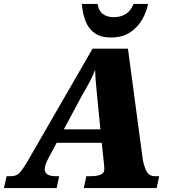

<svg xmlns="http://www.w3.org/2000/svg" viewBox="-64 -963 872 983"><path d="M-44 0 -30 -61H-8Q19 -61 35 -77Q51 -93 78 -139L410 -714H591L667 -147Q672 -116 685 -88.5Q698 -61 729 -61H751L738 0H365L378 -61H401Q433 -61 451.5 -69Q470 -77 470 -96Q470 -104 469.5 -111.5Q469 -119 468 -127L457 -232H226L184 -153Q165 -118 165 -97Q165 -61 221 -61H239L226 0ZM355 -473 263 -301H450L434 -464Q430 -508 427 -539Q424 -570 423 -606Q414 -582 405 -563.5Q396 -545 384.5 -524.5Q373 -504 355 -473ZM504 -771Q452 -771 420.5 -793.5Q389 -816 374 -855Q359 -894 355 -943H436Q440 -909 462 -892Q484 -875 518 -875Q553 -875 579.5 -891Q606 -907 620 -943H694Q687 -904 664.5 -864Q642 -824 602.5 -797.5Q563 -771 504 -771Z"/></svg>

Font: Noto Serif Black
Style: Italic
Weight: 900
Italic angle: -12°
Designer: Monotype Design Team
Foundry: Monotype Imaging Inc.
Version: Version 2.013